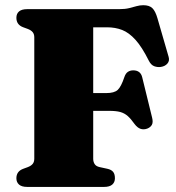

<svg xmlns="http://www.w3.org/2000/svg" viewBox="-20 -736 692 756"><path d="M449.5 -700Q472.5 -700 488.5 -704Q504.5 -708 517.8 -711.8Q531 -715.5 544 -715.5Q568 -715.5 580 -703.8Q592 -692 600 -664L644 -512Q648.5 -496.5 639.2 -485.8Q630 -475 613.5 -472.5Q600.5 -470.5 587.5 -475.2Q574.5 -480 566 -497Q539 -551 513.5 -579.2Q488 -607.5 461 -618Q434 -628.5 401 -628.5H347V-111Q347 -98.5 352.8 -89.8Q358.5 -81 372.5 -78L402.5 -71.5Q418.5 -68 425.5 -59.2Q432.5 -50.5 432.5 -34Q432.5 -18.5 422 -9.2Q411.5 0 389.5 0H87.5Q65.5 0 55 -9.2Q44.5 -18.5 44.5 -34Q44.5 -61 70.5 -71L89.5 -78Q102.5 -83 108.8 -90.8Q115 -98.5 115 -111V-589Q115 -601.5 108.8 -609.2Q102.5 -617 89.5 -622L70.5 -629Q44.5 -639 44.5 -666Q44.5 -682 55 -691Q65.5 -700 87.5 -700ZM263.5 -369.5H398.5Q430 -369.5 443.5 -382Q457 -394.5 469.5 -432Q474.5 -447 483.5 -453Q492.5 -459 504.5 -459Q533.5 -459 540 -431.5L579 -272.5Q583.5 -254.5 578 -244.5Q572.5 -234.5 559.5 -229.5Q545.5 -224.5 533.2 -228.8Q521 -233 510 -247.5Q495.5 -268 482.8 -279.2Q470 -290.5 453.5 -295Q437 -299.5 410.5 -299.5H263.5Z"/></svg>

Font: Fraunces
Style: Regular
Weight: 900
Version: Version 1.000;[b76b70a41]